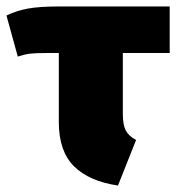

<svg xmlns="http://www.w3.org/2000/svg" viewBox="-30 -554 545 594"><path d="M350 -390V-202Q350 -168 359 -150.5Q368 -133 391 -121L335 20Q246 7 199 -39.5Q152 -86 152 -176V-390H116Q80 -390 63 -388Q46 -386 25 -379L-10 -506Q21 -521 56.5 -527.5Q92 -534 152 -534H495V-390Z"/></svg>

Font: Fira Sans Black
Style: Regular
Weight: 900
Designer: Carrois Corporate & Edenspiekermann AG
Foundry: Carrois Corporate GbR & Edenspiekermann AG
Version: Version 4.203